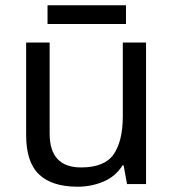

<svg xmlns="http://www.w3.org/2000/svg" viewBox="-20 -697 658 727"><path d="M533 -536V0H461L448 -71H444Q418 -29 372 -9.5Q326 10 274 10Q177 10 128 -36.5Q79 -83 79 -185V-536H168V-191Q168 -63 287 -63Q376 -63 410.5 -113Q445 -163 445 -257V-536ZM457 -677V-606H160V-677Z"/></svg>

Font: Noto Sans Nag Mundari
Style: Regular
Weight: 400
Designer: Muthu Nedumaran
Version: Version 1.000; ttfautohint (v1.8.4.7-5d5b)